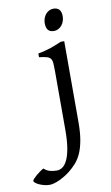

<svg xmlns="http://www.w3.org/2000/svg" viewBox="-214 -692 571 985"><g transform="rotate(-10 71.0 -199.5)"><path d="M178.2 -596.2Q178.2 -582.5 173.8 -570.3Q169.4 -558.1 161.9 -549.1Q154.3 -540 144 -534.7Q133.8 -529.3 122.1 -529.3Q100.1 -529.3 90.6 -541.5Q81.1 -553.7 81.1 -576.2Q81.1 -589.8 85.4 -602.1Q89.8 -614.3 97.4 -623.3Q105 -632.3 115.2 -637.5Q125.5 -642.6 137.2 -642.6Q178.2 -642.6 178.2 -596.2ZM163.6 -48.3Q163.6 7.8 156.5 47.1Q149.4 86.4 137 114Q124.5 141.6 107.4 160.6Q90.3 179.7 70.8 195.3Q57.6 205.6 43 214.6Q28.3 223.6 13.7 230.2Q-1 236.8 -13.9 240.5Q-26.9 244.1 -36.1 244.1Q-51.3 244.1 -65.7 240.5Q-80.1 236.8 -91.6 231.4Q-103 226.1 -110.1 220.2Q-117.2 214.4 -117.2 210.4Q-117.2 206.1 -110.1 198.5Q-103 190.9 -93.3 182.6Q-83.5 174.3 -73 167Q-62.5 159.7 -55.2 156.2Q-39.6 169.9 -22.9 174.1Q-6.3 178.2 12.2 178.2Q26.4 178.2 40.3 169.2Q54.2 160.2 65.4 137.7Q76.7 115.2 83.5 76.7Q90.3 38.1 90.3 -21V-327.1Q90.3 -352.1 89.1 -367.2Q87.9 -382.3 81.5 -390.9Q75.2 -399.4 61.3 -403.3Q47.4 -407.2 22 -410.2V-429.7Q42.5 -433.1 58.3 -437.5Q74.2 -441.9 88.6 -446.5Q103 -451.2 116.5 -456.8Q129.9 -462.4 145.5 -468.8H163.6Z"/></g></svg>

Font: Akkhara
Style: Regular
Weight: 400
Designer: J. Victor Gaultney
Version: Version 1.00 June 13, 2006, initial release